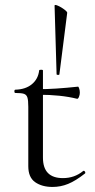

<svg xmlns="http://www.w3.org/2000/svg" viewBox="-20 -728 378 760"><path d="M92 -70V-305Q92 -331 88.5 -342Q85 -353 75 -356.5Q65 -360 41 -360Q37 -360 37 -366.5Q37 -373 41 -373Q81 -374 106 -394.5Q131 -415 135 -449Q135 -452 143 -452Q150 -452 150 -449V-104Q150 -23 229 -23Q275 -23 309 -51L311 -52Q315 -52 317 -47.5Q319 -43 316 -41Q279 -12 249.5 0Q220 12 188 12Q146 12 119 -7Q92 -26 92 -70ZM133 -353V-375Q196 -375 289 -385Q291 -385 293.5 -377.5Q296 -370 296 -361Q296 -353 292.5 -344.5Q289 -336 285 -337Q221 -353 133 -353ZM246 -677 215 -433Q214 -431 209 -431.5Q204 -432 204 -434L196 -706Q196 -711 209 -705.5Q222 -700 234.5 -690.5Q247 -681 246 -677Z"/></svg>

Font: Cormorant Infant
Style: Regular
Weight: 400
Designer: Christian Thalmann (Catharsis Fonts)
Foundry: Catharsis Fonts
Version: Version 4.000